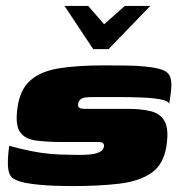

<svg xmlns="http://www.w3.org/2000/svg" viewBox="-20 -626 606 649"><path d="M198 -606H278L332 -544L402 -606H488L347 -460H295ZM224 3Q195 3 166.5 2Q138 1 112.5 -1.5Q87 -4 65 -8Q42 -13 27 -21Q12 -29 8 -54Q4 -79 11 -133Q48 -123 82 -116Q116 -109 148.5 -106Q181 -103 213 -103Q223 -103 241.5 -102.5Q260 -102 280 -103.5Q300 -105 314.5 -111Q329 -117 331 -129Q333 -138 328 -142Q323 -146 315 -146H191Q139 -146 101.5 -151Q64 -156 47.5 -180Q31 -204 39 -262Q48 -325 84 -355.5Q120 -386 182 -395.5Q244 -405 331 -405Q363 -405 404.5 -404.5Q446 -404 472 -401Q510 -397 530 -389.5Q550 -382 556 -364Q562 -346 557 -309L552 -275Q549 -285 523 -290Q497 -295 457.5 -296.5Q418 -298 375 -298Q332 -298 295 -298Q280 -298 269 -296.5Q258 -295 252 -290Q246 -285 244 -275Q243 -267 246 -263.5Q249 -260 255 -259Q261 -258 268 -258H413Q458 -258 490 -250Q522 -242 536.5 -216Q551 -190 543 -135Q534 -71 492.5 -42Q451 -13 382.5 -5Q314 3 224 3Z"/></svg>

Font: Genos Black
Style: Italic
Weight: 900
Italic angle: -8°
Version: Version 1.010